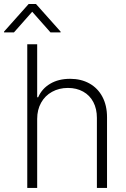

<svg xmlns="http://www.w3.org/2000/svg" viewBox="-58 -925 622 945"><path d="M125 0H76.2V-707H125V-446.3H129.9Q148.4 -488.8 189.2 -512.9Q230 -537.1 287.1 -537.1Q340.8 -537.1 381.8 -514.4Q422.9 -491.7 445.8 -449Q468.8 -406.2 468.8 -347.7V0H418.9V-344.7Q418.9 -389.2 401.4 -422.6Q383.8 -456.1 351.3 -474.1Q318.8 -492.2 276.4 -492.2Q232.9 -492.2 198.2 -473.1Q163.6 -454.1 144.3 -419.4Q125 -384.8 125 -339.8ZM100.6 -867.2 10.7 -765.6H-38.1V-769.5L83 -905.3H119.1L240.2 -769.5V-765.6H190.4Z"/></svg>

Font: Pretendard Std ExtraLight
Style: Regular
Weight: 200
Designer: Base glyphs from Inter by Rasmus Andersson; Hangeul glyphs from Noto Sans CJK(Source Han Sans) by Jang Soo-young and Kan
Foundry: Kil Hyung-jin
Version: Version 1.309